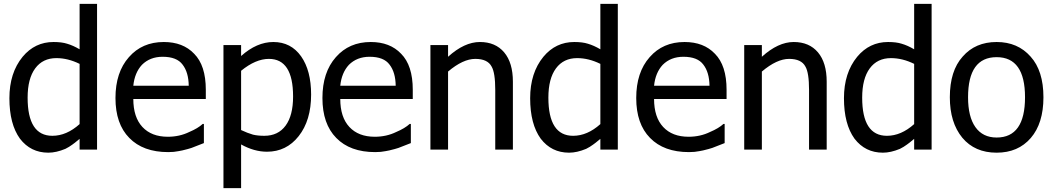

<svg xmlns="http://www.w3.org/2000/svg" viewBox="-20 -780 5487 1001"><path d="M395 -760H486V0H395V-56Q365 -31 357 -26Q341 -14 321 -4Q273 16 232 16Q140 16 84 -57Q29 -133 29 -268Q29 -400 98 -484Q162 -561 259 -561Q302 -561 330 -552Q361 -543 395 -523ZM395 -133V-447Q334 -477 274 -477Q203 -477 163.5 -423.5Q124 -370 124 -271Q124 -72 253 -72Q327 -72 395 -133Z M857 13Q726 13 654 -61Q582 -134 582 -269Q582 -403 652 -482Q721 -561 834 -561Q934 -561 992 -500Q1053 -439 1053 -312V-264H675Q675 -169 722.5 -118Q770 -67 855 -67Q916 -67 967 -92Q1012 -111 1037 -134H1043V-34L1002 -18Q976 -7 959 -3Q926 6 911 8Q888 13 857 13ZM675 -333H964Q963 -403 932 -443Q902 -484 828 -484Q762 -484 720 -442Q682 -401 675 -333Z M1602 -287Q1602 -152 1537 -70Q1473 11 1372 11Q1305 11 1237 -27V201H1145V-545H1237V-488Q1319 -561 1405 -561Q1497 -561 1550 -486Q1602 -412 1602 -287ZM1508 -277Q1508 -473 1382 -473Q1313 -473 1237 -411V-102Q1271 -86 1299 -78Q1324 -72 1358 -72Q1430 -72 1469 -125Q1508 -178 1508 -277Z M1936 13Q1805 13 1733 -61Q1661 -134 1661 -269Q1661 -403 1731 -482Q1800 -561 1913 -561Q2013 -561 2071 -500Q2132 -439 2132 -312V-264H1754Q1754 -169 1801.5 -118Q1849 -67 1934 -67Q1995 -67 2046 -92Q2091 -111 2116 -134H2122V-34L2081 -18Q2055 -7 2038 -3Q2005 6 1990 8Q1967 13 1936 13ZM1754 -333H2043Q2042 -403 2011 -443Q1981 -484 1907 -484Q1841 -484 1799 -442Q1761 -401 1754 -333Z M2654 -354V0H2562V-311Q2562 -401 2543 -433Q2522 -473 2458 -473Q2394 -473 2316 -407V0H2224V-545H2316V-484Q2401 -561 2482 -561Q2563 -561 2608.5 -507Q2654 -453 2654 -354Z M3110 -760H3201V0H3110V-56Q3080 -31 3072 -26Q3056 -14 3036 -4Q2988 16 2947 16Q2855 16 2799 -57Q2744 -133 2744 -268Q2744 -400 2813 -484Q2877 -561 2974 -561Q3017 -561 3045 -552Q3076 -543 3110 -523ZM3110 -133V-447Q3049 -477 2989 -477Q2918 -477 2878.5 -423.5Q2839 -370 2839 -271Q2839 -72 2968 -72Q3042 -72 3110 -133Z M3572 13Q3441 13 3369 -61Q3297 -134 3297 -269Q3297 -403 3367 -482Q3436 -561 3549 -561Q3649 -561 3707 -500Q3768 -439 3768 -312V-264H3390Q3390 -169 3437.5 -118Q3485 -67 3570 -67Q3631 -67 3682 -92Q3727 -111 3752 -134H3758V-34L3717 -18Q3691 -7 3674 -3Q3641 6 3626 8Q3603 13 3572 13ZM3390 -333H3679Q3678 -403 3647 -443Q3617 -484 3543 -484Q3477 -484 3435 -442Q3397 -401 3390 -333Z M4290 -354V0H4198V-311Q4198 -401 4179 -433Q4158 -473 4094 -473Q4030 -473 3952 -407V0H3860V-545H3952V-484Q4037 -561 4118 -561Q4199 -561 4244.5 -507Q4290 -453 4290 -354Z M4746 -760H4837V0H4746V-56Q4716 -31 4708 -26Q4692 -14 4672 -4Q4624 16 4583 16Q4491 16 4435 -57Q4380 -133 4380 -268Q4380 -400 4449 -484Q4513 -561 4610 -561Q4653 -561 4681 -552Q4712 -543 4746 -523ZM4746 -133V-447Q4685 -477 4625 -477Q4554 -477 4514.5 -423.5Q4475 -370 4475 -271Q4475 -72 4604 -72Q4678 -72 4746 -133Z M5420 -273Q5420 -137 5354 -60.5Q5288 16 5176 16Q5062 16 4997 -62Q4932 -141 4932 -273Q4932 -411 4999 -485Q5065 -561 5176 -561Q5286 -561 5353 -485Q5420 -411 5420 -273ZM5324 -273Q5324 -482 5176 -482Q5027 -482 5027 -273Q5027 -171 5065.5 -117Q5104 -63 5176 -63Q5324 -63 5324 -273Z"/></svg>

Font: Yekan
Style: Regular
Weight: 400
Designer: ParsMizban Co
Foundry: ParsMizban Co
Version: Version 2.000